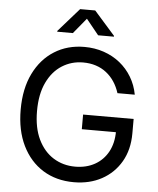

<svg xmlns="http://www.w3.org/2000/svg" viewBox="-62 -994 869 1057"><g transform="rotate(5 373.0 -466.0)"><path d="M385.3 9.8Q288.1 9.8 214.8 -35.6Q141.6 -81.1 100.6 -164.8Q59.6 -248.5 59.6 -363.3Q59.6 -479 100.6 -562.7Q141.6 -646.5 213.9 -691.9Q286.1 -737.3 379.4 -737.3Q437 -737.3 487.1 -720.2Q537.1 -703.1 576.7 -671.4Q616.2 -639.6 642.3 -595.9Q668.5 -552.2 678.2 -499.5H582.5Q571.3 -534.7 552.7 -562.5Q534.2 -590.3 508.5 -610.4Q482.9 -630.4 450.7 -640.9Q418.5 -651.4 379.9 -651.4Q315.9 -651.4 263.7 -618.4Q211.4 -585.4 180.7 -521.2Q149.9 -457 149.9 -363.3Q149.9 -270.5 180.9 -206.5Q211.9 -142.6 265.1 -109.4Q318.4 -76.2 385.3 -76.2Q446.8 -76.2 493.7 -102.3Q540.5 -128.4 566.7 -176.5Q592.8 -224.6 592.8 -290L620.6 -284.7H404.3V-365.7H683.6V-286.1Q683.6 -195.8 645 -129.4Q606.4 -63 539.3 -26.6Q472.2 9.8 385.3 9.8ZM309.1 -807.6H222.7V-812L337.4 -942.4H420.9L536.1 -812V-807.6H448.7L379.4 -893.1Z"/></g></svg>

Font: Inter Variable
Style: Regular
Weight: 400
Designer: Rasmus Andersson
Foundry: rsms
Version: Version 4.001;git-9221beed3